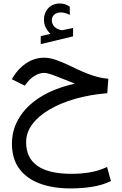

<svg xmlns="http://www.w3.org/2000/svg" viewBox="-20 -747 698 1098"><path d="M268.1 -553.2Q252.4 -568.8 241.9 -588.6Q231.4 -608.4 231.4 -635.3Q231.4 -654.3 237.1 -669.4Q242.7 -684.6 252 -695.8Q264.6 -711.4 283 -719.2Q301.3 -727.1 320.8 -727.1Q340.8 -727.1 353 -722.4Q365.2 -717.8 378.9 -709.5L379.4 -661.6Q352.5 -675.8 327.6 -675.8Q318.8 -675.8 308.3 -673.1Q297.9 -670.4 290 -663.1Q276.4 -650.9 276.4 -628.9Q276.9 -612.8 287.8 -598.1Q298.8 -583.5 322.8 -576.7Q325.2 -576.2 327.6 -575.2Q330.1 -574.2 333.5 -574.2Q336.4 -574.2 338.4 -574.7L397.9 -586.9V-539.1L212.9 -494.6V-540.5ZM408.2 -268.6Q398.9 -272.5 391.6 -275.4Q384.3 -278.3 363.8 -286.6Q314.5 -306.6 282.2 -318.4Q250 -330.1 232.9 -330.1Q205.1 -330.1 179 -314Q152.8 -297.9 134.8 -274.4L121.6 -257.3L47.9 -293.9L55.2 -306.6Q85.9 -356.9 132.1 -387Q178.2 -417 233.4 -417Q264.2 -417 301.3 -404.1Q338.4 -391.1 381.3 -370.1Q457 -333 507.3 -316.2Q557.6 -299.3 599.6 -296.9L593.3 -213.9Q495.6 -206.1 411.4 -182.1Q327.1 -158.2 263.7 -121.1Q200.2 -84 164.8 -36.6Q129.4 10.7 129.4 65.9Q129.4 247.1 389.6 247.1Q442.4 247.1 493.2 238.8Q543.9 230.5 592.3 208L614.3 288.6Q565.4 312 506.8 321.3Q448.2 330.6 382.8 330.6Q284.2 330.6 208.7 303Q133.3 275.4 90.8 218.5Q48.3 161.6 48.3 73.7Q48.3 -4.9 89.4 -73Q130.4 -141.1 210.4 -191.7Q290.5 -242.2 408.2 -268.6Z"/></svg>

Font: Vazir WOL-UI
Style: Regular-WOL-UI
Weight: 400
Designer: Saber Rastikerdar
Foundry: Saber Rastikerdar
Version: Version 30.1.0